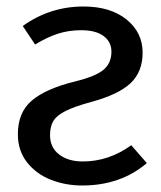

<svg xmlns="http://www.w3.org/2000/svg" viewBox="-20 -559 497 591"><path d="M419 -397Q419 -338 382 -303Q345 -268 260 -245Q209 -231 182 -217.5Q155 -204 144.5 -187Q134 -170 134 -143Q134 -105 162 -83.5Q190 -62 235 -62Q315 -62 384 -112L432 -57Q351 12 233 12Q182 12 137 -5.5Q92 -23 63.5 -59Q35 -95 35 -146Q35 -213 78 -249.5Q121 -286 210 -308Q275 -324 299 -344.5Q323 -365 323 -400Q323 -430 299 -448Q275 -466 230 -466Q192 -466 159 -455.5Q126 -445 88 -422L50 -479Q134 -539 237 -539Q320 -539 369.5 -499Q419 -459 419 -397Z"/></svg>

Font: FiraGOUPP
Style: Medium
Weight: 400
Designer: bBox Type
Foundry: bBox Type GmbH
Version: Version 1.001